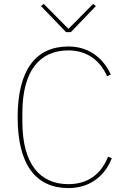

<svg xmlns="http://www.w3.org/2000/svg" viewBox="-20 -947 650 979"><path d="M329 12C162 12 70 -108 70 -349C70 -590 162 -710 329 -710C432 -710 506 -652 545 -567L526 -558C490 -641 421 -690 329 -690C182 -690 94 -586 94 -370V-328C94 -112 182 -8 329 -8C429 -8 496 -60 531 -148L550 -140C514 -48 437 12 329 12ZM317 -783 189 -916 203 -927 329 -800 455 -927 469 -916 341 -783Z"/></svg>

Font: Plexus Sans Thin
Style: Regular
Weight: 250
Version: Version 2.001;PS 002.001;hotconv 1.0.70;makeotf.lib2.5.58329